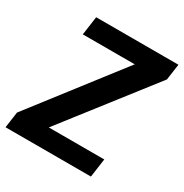

<svg xmlns="http://www.w3.org/2000/svg" viewBox="-181 -828 916 956"><g transform="rotate(30 277.0 -350.0)"><path d="M-5 -92 445 -674 504 -593H84L99 -700H572L559 -608L106 -26L46 -107H488L473 0H-18Z"/></g></svg>

Font: Pathway Extreme SemiCondensed
Style: Bold Italic
Weight: 700
Width: 4
Italic angle: -8°
Version: Version 1.001;gftools[0.9.26]